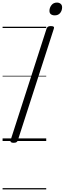

<svg xmlns="http://www.w3.org/2000/svg" viewBox="-20 -1092 501 1487"><path d="M86 14Q71 14 65 9Q59 4 62 -6L341 -871Q345 -881 352 -885.5Q359 -890 374 -890Q389 -890 395 -885.5Q401 -881 397 -870L118 -5Q115 4 108 9Q101 14 86 14ZM404 -973Q386 -973 374.5 -981.5Q363 -990 363 -1008Q363 -1032 378.5 -1052Q394 -1072 421 -1072Q438 -1072 449.5 -1062.5Q461 -1053 461 -1035Q461 -1011 446.5 -992Q432 -973 404 -973ZM0 365H338V375H0ZM0 -20H338V0H0ZM0 -505H338V-500H0ZM0 -885H338V-875H0Z"/></svg>

Font: Playwrite DK Loopet Guides
Style: Regular
Weight: 400
Designer: Veronika Burian, José Scaglione
Foundry: TypeTogether
Version: Version 1.003